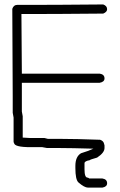

<svg xmlns="http://www.w3.org/2000/svg" viewBox="-20 -688 540 862"><path d="M399.4 -20.5Q297.4 -23.4 252 -23.4H191.4Q189 -23.4 169.9 -27.3H117.2Q43 -27.3 43 -46.9Q41 -46.9 41 -52.7V-160.2Q41 -162.6 37.1 -181.6V-255.9Q37.1 -393.1 35.2 -648.4Q41.5 -666 56.6 -666H109.4Q224.6 -666 443.4 -668Q460.9 -661.6 460.9 -646.5Q460.9 -634.3 443.4 -627Q224.6 -625 109.4 -625H76.2Q78.1 -398.9 78.1 -357.4H427.7Q449.2 -354 449.2 -335.9Q449.2 -320.3 427.7 -316.4H78.1V-187.5Q82 -168.5 82 -166V-70.3Q105 -68.4 115.2 -68.4H179.7Q193.8 -64.5 195.3 -64.5H253.9Q320.3 -64.5 429.7 -60.5Q444.3 -55.2 446.8 -43.9Q448.2 -40 449.2 -35.2V-23.4Q449.2 -2.4 416 19.5Q382.8 28.8 382.8 31.2Q359.4 35.2 359.4 44.9V72.3Q359.4 109.4 373 109.4Q376 109.4 380.9 113.3H439.5Q460.9 116.7 460.9 134.8Q460.9 150.4 439.5 154.3H375Q358.9 154.3 332 130.9Q318.4 118.2 318.4 66.4V56.6Q318.4 15.1 343.8 0Q380.4 -11.2 399.4 -20.5Z"/></svg>

Font: CEF Fonts CJK Mono
Style: Regular
Weight: 400
Designer: PartyBoss (派对大魔王)
Version: Release 2.25